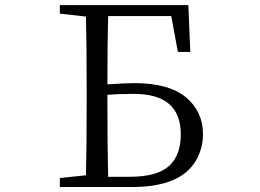

<svg xmlns="http://www.w3.org/2000/svg" viewBox="-20 -749 1040 769"><path d="M219.7 0V-36.1L324.2 -46.9Q327.1 -155.3 327.1 -337.9V-392.6Q327.1 -574.2 324.2 -682.6L219.7 -694.3V-728.5H734.4L742.2 -541H692.4L666 -684.6H413.1Q410.2 -585 410.2 -411.1Q480.5 -416 518.6 -416Q657.2 -416 725.1 -358.9Q793 -301.8 793 -211.9Q793 -154.3 764.6 -105.5Q702.1 0 509.8 0ZM410.2 -337.9Q410.2 -152.3 413.1 -41H500Q608.4 -41 656.2 -83.5Q704.1 -126 704.1 -210.9Q704.1 -373 516.6 -373Q454.1 -373 410.2 -369.1Z"/></svg>

Font: GenEi Koburi Mincho v6
Style: Regular
Weight: 400
Designer: o_tamon (Modified)
Foundry: o_tamon / Adobe Systems Incorporated
Version: Version 6.1